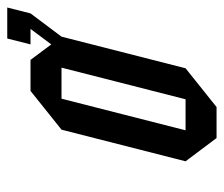

<svg xmlns="http://www.w3.org/2000/svg" viewBox="-63 -539 602 516"><g transform="rotate(-90 238.0 -281.0)"><path d="M145.8 -83.3H229.2L314.2 -416.7H230.8ZM397.5 -416.7 312.5 -83.3 208.3 0H125L62.5 -83.3L147.5 -416.7L251.7 -500H335L376.7 -444.2L418.3 -500H376.7L392.5 -562.5H475.8L460 -500Z"/></g></svg>

Font: Yulong
Style: Italic
Weight: 400
Italic angle: -14.25°
Designer: GGBotNet
Foundry: f0n7.com
Version: 1.00